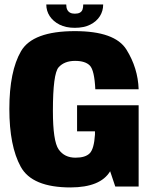

<svg xmlns="http://www.w3.org/2000/svg" viewBox="-20 -818 672 842"><path d="M289.5 4Q421 3.5 463 -67L485.5 0H588V-356.5H318V-242H396.5V-228Q392.5 -165 373.5 -145.8Q354.5 -126.5 311 -126.5Q262.5 -126.5 237.2 -162.8Q212 -199 212 -331.5Q212 -495 237.2 -523Q262.5 -551 309 -551Q354 -551 374 -530.5Q394 -510 398 -426.5H588Q585 -519.5 534.5 -600.5Q484 -681.5 308.5 -681.5Q123.5 -681.5 72.2 -593.5Q21 -505.5 21 -340Q21 -178 70.8 -87Q120.5 4 289.5 4ZM308 -696Q348 -696 375.8 -710Q403.5 -724 418 -747Q432.5 -770 432.5 -798.5H345Q345 -785 341.8 -776Q338.5 -767 330.2 -762.5Q322 -758 308 -758Q295.5 -758 287.2 -762.5Q279 -767 274.8 -775.8Q270.5 -784.5 270.5 -798.5H183Q183 -770 198.2 -747Q213.5 -724 241.2 -710Q269 -696 308 -696Z"/></svg>

Font: Anybody SemiCondensed ExtraBold
Style: Regular
Weight: 800
Width: 4
Version: Version 1.113;gftools[0.9.25]